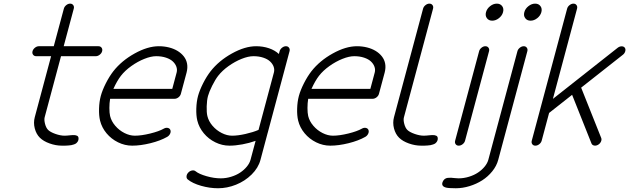

<svg xmlns="http://www.w3.org/2000/svg" viewBox="-20 -789 3408 1040"><path d="M329.8 -54Q335.9 -54 344.5 -54.7Q353 -55.4 359.9 -56.2Q366.7 -56.9 374.4 -57.3Q382.1 -57.6 387.6 -56.8Q393.1 -55.9 397.6 -53.7Q402.1 -51.5 404.1 -46.8Q406 -42 405.3 -34.9Q404.5 -27.6 400.8 -22Q397 -16.4 392.5 -12.7Q387.9 -9 379.9 -6.5Q371.8 -3.9 365.8 -2.7Q359.9 -1.5 349.6 -0.9Q339.4 -0.2 334 -0.1Q328.6 0 318.6 0Q316.4 0 315.4 0Q282.2 0 248.8 -12Q215.3 -23.9 196 -43Q176.3 -62.5 168.3 -93.4Q160.4 -124.3 168.2 -153.8L256.8 -484.6H176Q165 -484.6 159.2 -492.6Q153.3 -500.5 156.2 -511.5Q159.2 -522.5 169.3 -530.5Q179.4 -538.6 190.4 -538.6H271.2L325.9 -742.2Q328.9 -753.2 338.9 -761.2Q348.9 -769.3 359.9 -769.3Q370.8 -769.3 376.7 -761.2Q382.6 -753.2 379.6 -742.2L325 -538.6H513.4Q524.4 -538.6 530.3 -530.5Q536.1 -522.5 533.2 -511.5Q530.3 -500.5 520.1 -492.6Q510 -484.6 499 -484.6H310.5L221.9 -153.8Q218.3 -139.9 223.9 -118.2Q229.5 -96.4 240.7 -85.2Q252.4 -73.5 280 -63.7Q307.6 -54 329.8 -54Z M594.2 -307.6H913.1L936.8 -396.2Q940.9 -411.9 935.4 -427.5Q929.9 -443.1 916.4 -455.9Q902.8 -468.8 879.2 -476.7Q855.5 -484.6 825.9 -484.6Q798.1 -484.6 762 -470.2Q725.8 -455.8 691.3 -431.2Q656.7 -406.5 634.8 -378.2Q614.3 -351.8 594.2 -307.6ZM902.8 -85Q906.5 -75.7 901.4 -64.7Q896.2 -53.7 885.5 -47.6Q848.6 -26.6 794.9 -13.3Q741.2 0 696 0Q656.2 0 619.5 -18.1Q582.8 -36.1 557 -67.1Q531.2 -98.1 522 -135.7Q515.4 -162.8 516.5 -200.6Q517.6 -238.3 525.9 -269.3Q534.4 -300.5 553.3 -337.9Q572.3 -375.2 593.5 -402.6Q638.4 -460 709.2 -499.3Q780 -538.6 840.3 -538.6Q869.1 -538.6 895.1 -532.1Q921.1 -525.6 941.5 -513.3Q961.9 -501 975.6 -483.5Q989.3 -466.1 993.3 -444.1Q997.3 -422.1 990.7 -396.2L959.7 -280.8Q956.8 -269.8 946.7 -261.8Q936.5 -253.9 925.5 -253.9H576.4Q572.5 -230.7 572.5 -203.9Q572.5 -177 576.4 -160.4Q583.3 -132.1 604.5 -107.4Q625.7 -82.8 654.3 -68.4Q682.9 -54 710.4 -54Q745.8 -54 793.7 -65.8Q841.6 -77.6 867.4 -92.3Q878.2 -98.4 888.7 -96.2Q899.2 -94 902.8 -85Z M1237.3 -54Q1268.3 -54 1309.8 -63.4Q1351.3 -72.8 1380.4 -85.4L1463.6 -396.2Q1467.8 -411.9 1462.3 -427.5Q1456.8 -443.1 1443.2 -455.9Q1429.7 -468.8 1406 -476.7Q1382.3 -484.6 1352.8 -484.6Q1325 -484.6 1288.8 -470.2Q1252.7 -455.8 1218.1 -431.2Q1183.6 -406.5 1161.6 -378.2Q1146.5 -358.9 1129.6 -325.3Q1112.8 -291.7 1106.7 -269.3Q1100.6 -246.8 1099.6 -213.3Q1098.6 -179.7 1103.3 -160.4Q1110.1 -132.1 1131.3 -107.4Q1152.6 -82.8 1181.2 -68.4Q1209.7 -54 1237.3 -54ZM1175.5 177Q1204.6 177 1232.4 168.3Q1260.3 159.7 1281.2 145.6Q1302.2 131.6 1317 113.5Q1331.8 95.5 1336.9 76.9L1364.5 -26.1Q1330.3 -13.9 1292.6 -7Q1254.9 0 1222.9 0Q1183.1 0 1146.4 -18.1Q1109.6 -36.1 1083.9 -67.1Q1058.1 -98.1 1048.8 -135.7Q1042.2 -162.8 1043.3 -200.6Q1044.4 -238.3 1052.7 -269.3Q1061.3 -300.5 1080.2 -337.9Q1099.1 -375.2 1120.4 -402.6Q1165.3 -460 1236.1 -499.3Q1306.9 -538.6 1367.2 -538.6Q1404.8 -538.6 1437 -527.6Q1469.2 -516.6 1490.5 -496.6L1494.6 -511.5Q1497.6 -522.5 1507.7 -530.5Q1517.8 -538.6 1528.8 -538.6Q1539.8 -538.6 1545.5 -530.5Q1551.3 -522.5 1548.3 -511.5Q1528.6 -438 1489.5 -291.6Q1450.4 -145.3 1430.7 -71.8Q1430.4 -71.3 1430.2 -70.2Q1429.9 -69.1 1429.7 -68.6L1390.9 76.9Q1379.2 120.6 1342.9 156.4Q1306.6 192.1 1258.5 211.4Q1210.4 230.7 1161.1 230.7Q1115.5 230.7 1069.1 217.4Q1022.7 204.1 997.1 183.1Q989.5 177 990.4 165.9Q991.2 154.8 999.8 145.8Q1008.3 136.7 1019.9 134.5Q1031.5 132.3 1039.1 138.4Q1057.6 153.6 1098.5 165.3Q1139.4 177 1175.5 177Z M1667.2 -307.6H1986.1L2009.8 -396.2Q2013.9 -411.9 2008.4 -427.5Q2002.9 -443.1 1989.4 -455.9Q1975.8 -468.8 1952.1 -476.7Q1928.5 -484.6 1898.9 -484.6Q1871.1 -484.6 1835 -470.2Q1798.8 -455.8 1764.3 -431.2Q1729.7 -406.5 1707.8 -378.2Q1687.3 -351.8 1667.2 -307.6ZM1975.8 -85Q1979.5 -75.7 1974.4 -64.7Q1969.2 -53.7 1958.5 -47.6Q1921.6 -26.6 1867.9 -13.3Q1814.2 0 1769 0Q1729.2 0 1692.5 -18.1Q1655.8 -36.1 1630 -67.1Q1604.2 -98.1 1595 -135.7Q1588.4 -162.8 1589.5 -200.6Q1590.6 -238.3 1598.9 -269.3Q1607.4 -300.5 1626.3 -337.9Q1645.3 -375.2 1666.5 -402.6Q1711.4 -460 1782.2 -499.3Q1853 -538.6 1913.3 -538.6Q1942.1 -538.6 1968.1 -532.1Q1994.1 -525.6 2014.5 -513.3Q2034.9 -501 2048.6 -483.5Q2062.3 -466.1 2066.3 -444.1Q2070.3 -422.1 2063.7 -396.2L2032.7 -280.8Q2029.8 -269.8 2019.7 -261.8Q2009.5 -253.9 1998.5 -253.9H1649.4Q1645.5 -230.7 1645.5 -203.9Q1645.5 -177 1649.4 -160.4Q1656.2 -132.1 1677.5 -107.4Q1698.7 -82.8 1727.3 -68.4Q1755.9 -54 1783.4 -54Q1818.8 -54 1866.7 -65.8Q1914.6 -77.6 1940.4 -92.3Q1951.2 -98.4 1961.7 -96.2Q1972.2 -94 1975.8 -85Z M2275.6 -54Q2281.7 -54 2290.3 -54.7Q2298.8 -55.4 2305.7 -56.2Q2312.5 -56.9 2320.2 -57.3Q2327.9 -57.6 2333.4 -56.8Q2338.9 -55.9 2343.4 -53.7Q2347.9 -51.5 2349.9 -46.8Q2351.8 -42 2351.1 -34.9Q2350.3 -27.6 2346.6 -22Q2342.8 -16.4 2338.3 -12.7Q2333.7 -9 2325.7 -6.5Q2317.6 -3.9 2311.6 -2.7Q2305.7 -1.5 2295.4 -0.9Q2285.2 -0.2 2279.8 -0.1Q2274.4 0 2264.4 0Q2262.2 0 2261.2 0Q2228 0 2194.6 -12Q2161.1 -23.9 2141.8 -43Q2122.1 -62.5 2114.1 -93.4Q2106.2 -124.3 2114 -153.8L2271.7 -742.2Q2274.7 -753.2 2284.8 -761.2Q2294.9 -769.3 2305.9 -769.3Q2316.9 -769.3 2322.8 -761.2Q2328.6 -753.2 2325.7 -742.2L2168 -153.8Q2164.1 -139.9 2169.7 -118.2Q2175.3 -96.4 2186.5 -85.2Q2198.2 -73.5 2225.8 -63.7Q2253.4 -54 2275.6 -54Z M2628.9 -511.5 2499 -26.9Q2496.1 -15.9 2486 -7.9Q2475.8 0 2464.8 0Q2453.9 0 2448.1 -7.9Q2442.4 -15.9 2445.3 -26.9L2575.2 -511.5Q2578.1 -522.5 2588.1 -530.5Q2598.1 -538.6 2609.1 -538.6Q2620.1 -538.6 2626 -530.5Q2631.8 -522.5 2628.9 -511.5ZM2617.3 -690.6Q2607.4 -704.1 2612.5 -723.1Q2617.7 -742.2 2634.9 -755.7Q2652.1 -769.3 2671.1 -769.3Q2690.2 -769.3 2700.1 -755.7Q2710 -742.2 2704.8 -723.1Q2699.7 -704.1 2682.5 -690.6Q2665.3 -677 2646.2 -677Q2627.2 -677 2617.3 -690.6Z M2836.4 -511.5 2678.7 76.9Q2669.9 109.9 2646.5 138.9Q2623 168 2591.8 187.9Q2560.5 207.8 2523.2 219.2Q2485.8 230.7 2449.2 230.7Q2410.4 230.7 2396 227.1Q2367.9 219.7 2377.9 195.8Q2382.1 186 2388.9 180.8Q2395.8 175.5 2405.3 174.4Q2414.8 173.3 2423.2 173.8Q2431.6 174.3 2443.8 175.7Q2456.1 177 2463.6 177Q2492.7 177 2520.5 168.3Q2548.3 159.7 2569.3 145.6Q2590.3 131.6 2605.1 113.5Q2619.9 95.5 2625 76.9L2782.7 -511.5Q2785.6 -522.5 2795.8 -530.5Q2805.9 -538.6 2816.9 -538.6Q2827.9 -538.6 2833.6 -530.5Q2839.4 -522.5 2836.4 -511.5ZM2825 -690.6Q2814.9 -704.1 2820.1 -723.1Q2825.2 -742.2 2842.4 -755.7Q2859.6 -769.3 2878.7 -769.3Q2897.7 -769.3 2907.6 -755.7Q2917.5 -742.2 2912.4 -723.1Q2907.2 -704.1 2890.1 -690.6Q2873 -677 2854 -677Q2835 -677 2825 -690.6Z M3105.7 -742.2 2974.9 -253.4 3326.2 -530.5Q3336.2 -538.1 3347.4 -538.1Q3358.6 -538.1 3364.3 -530.5Q3369.9 -522.9 3366.8 -511.5Q3363.8 -500 3354 -492.4L3127.9 -314.2L3236.6 -41.7Q3240.2 -32.5 3235.1 -21.6Q3230 -10.7 3219.2 -4.6Q3208.5 1.5 3198 -0.7Q3187.5 -2.9 3183.8 -12L3078.9 -275.4L2954.3 -177.2L2914.1 -26.9Q2911.1 -15.9 2901 -7.9Q2890.9 0 2879.9 0Q2868.9 0 2863.2 -7.9Q2857.4 -15.9 2860.4 -26.9L3052 -742.2Q3054.9 -753.2 3065.1 -761.2Q3075.2 -769.3 3086.2 -769.3Q3097.2 -769.3 3102.9 -761.2Q3108.6 -753.2 3105.7 -742.2Z"/></svg>

Font: Tecnico
Style: FinoInclinado
Weight: 400
Italic angle: -15°
Version: Version 1.3